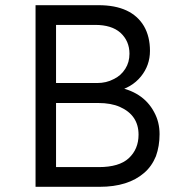

<svg xmlns="http://www.w3.org/2000/svg" viewBox="-20 -720 695 740"><path d="M364 0H117V-700H360Q487 -700 535 -619Q558 -579 558 -524Q558 -468 523 -425Q487 -381 426 -368L423 -386Q531 -369 574 -288Q595 -250 595 -203Q595 -157 581 -118Q565 -79 536 -54Q474 0 364 0ZM196 -323V-76H361Q439 -76 476 -110Q514 -145 514 -201Q514 -276 442 -308Q408 -323 359 -323ZM196 -624V-400H354Q390 -400 418 -415Q446 -428 463 -455Q479 -480 479 -513Q479 -562 444 -594Q410 -624 347 -624Z"/></svg>

Font: Rilu
Style: Regular
Weight: 500
Designer: Alí Sinisterra
Foundry: Alí Sinisterra
Version: 0.1